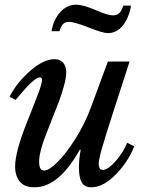

<svg xmlns="http://www.w3.org/2000/svg" viewBox="-20 -794 633 824"><path d="M168.9 -62Q190.4 -62 227.8 -99.4Q265.1 -136.7 304.9 -200.4Q344.7 -264.2 369.1 -330.1L442.9 -529.8H536.1L461.9 -300.8Q428.2 -195.8 416 -152.3Q403.8 -108.9 403.8 -90.8Q403.8 -64.9 421.9 -64.9Q442.4 -64.9 474.6 -100.6Q506.8 -136.2 525.9 -181.2L556.2 -166Q528.3 -96.7 475.1 -43.5Q421.9 9.8 372.1 9.8Q342.8 9.8 330.8 -11.2Q318.8 -32.2 318.8 -75.2Q318.8 -112.3 326.2 -149.9L323.2 -152.8Q232.4 9.8 128.9 9.8Q85 9.8 64.9 -14.6Q44.9 -39.1 44.9 -80.1Q44.9 -141.6 95.2 -268.1Q134.8 -367.2 147.5 -401.9Q160.2 -436.5 160.2 -451.2Q160.2 -461.9 150.9 -461.9Q138.2 -461.9 113.8 -439.2Q89.4 -416.5 46.9 -365.2L21 -378.9Q52.7 -440.4 109.9 -490.2Q167 -540 213.9 -540Q237.8 -540 251 -524.9Q264.2 -509.8 264.2 -481.9Q264.2 -459.5 253.9 -423.1Q243.7 -386.7 231.4 -354.2Q219.2 -321.8 193.8 -258.8Q177.7 -218.8 169.7 -196.5Q161.6 -174.3 154.8 -147.2Q147.9 -120.1 147.9 -100.1Q147.9 -62 168.9 -62ZM234.9 -660.2H201.2Q209.5 -710.4 238.8 -742.2Q268.1 -773.9 306.2 -773.9Q337.4 -773.9 392.1 -750Q442.4 -728 464.8 -728Q481.4 -728 491.9 -737.8Q502.4 -747.6 508.8 -770H542Q539.6 -749.5 530.8 -726.6Q522 -703.6 509.8 -688Q482.9 -651.9 442.9 -651.9Q420.4 -651.9 358.9 -676.8Q297.4 -700.2 276.9 -700.2Q260.3 -700.2 251 -691.2Q241.7 -682.1 234.9 -660.2Z"/></svg>

Font: Libre Baskerville
Style: Italic
Weight: 400
Designer: Pablo Impallari, Rodrigo Fuenzalida
Foundry: Pablo Impallari, Rodrigo Fuenzalida
Version: Version 1.000